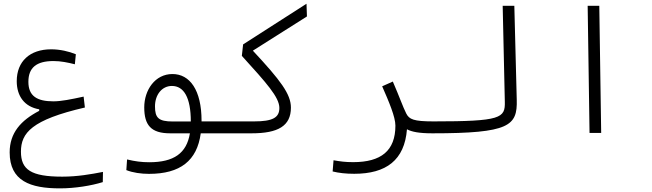

<svg xmlns="http://www.w3.org/2000/svg" viewBox="-20 -725 3556 1047"><path d="M306.6 302.2C389.2 302.2 478 287.6 540.5 268.1L541.5 212.4C476.6 225.1 402.3 238.3 319.8 238.3C148.9 238.3 94.2 200.2 94.2 102.1C94.2 -0.5 153.3 -71.8 442.9 -138.7L436 -198.2C366.7 -183.1 313.5 -172.4 271 -172.4C182.6 -172.4 134.8 -200.7 134.8 -278.8C134.8 -356 178.7 -392.1 271.5 -392.1C311.5 -392.1 349.1 -384.3 388.2 -374.5L393.6 -429.2C355.5 -444.8 307.1 -456.1 258.8 -456.1C143.1 -456.1 71.3 -390.6 71.3 -282.2C71.3 -201.2 113.3 -142.6 193.8 -128.9V-120.6C93.8 -68.4 32.7 -0.5 32.7 106C32.7 262.2 145.5 302.2 306.6 302.2Z M792.5 223.1C962.9 223.1 1054.7 151.4 1074.7 2H1164.6C1200.2 2 1214.4 -4.4 1214.4 -31.2C1214.4 -56.2 1206.1 -63 1171.9 -63H1079.1C1079.1 -64 1079.1 -65.4 1079.1 -66.4C1079.1 -233.9 1015.1 -321.3 920.4 -321.3C825.2 -321.3 766.6 -233.4 766.6 -139.6C766.6 -43 803.2 2 907.7 2H1015.6C997.6 110.8 928.2 159.7 793.9 159.7C751.5 159.7 716.3 154.8 672.9 144.5L668.9 202.6C704.1 216.8 750 223.1 792.5 223.1ZM1020.5 -62.5C993.7 -62.5 968.3 -62.5 946.8 -62.5C938 -62.5 929.7 -62.5 922.4 -62.5C844.2 -62.5 825.2 -82.5 825.2 -145C825.2 -207.5 862.3 -256.3 917.5 -256.3C982.4 -256.3 1020.5 -193.4 1020.5 -62.5Z M1166 2H1352.1C1496.6 2 1566.4 -38.1 1566.4 -138.2C1566.4 -211.9 1510.3 -286.1 1358.9 -448.7L1653.8 -635.3L1651.4 -704.6L1305.7 -482.9L1298.8 -420.4C1432.6 -272.9 1503.4 -194.8 1503.4 -136.2C1503.4 -84 1467.8 -63 1365.7 -63H1171.9Z M2199.2 -20C2226.1 -5.9 2265.6 2 2337.9 2C2361.3 2 2377 -5.9 2377 -33.2C2377 -56.2 2368.2 -63 2343.8 -63C2235.4 -63 2211.4 -74.2 2195.3 -106C2175.8 -145 2159.7 -193.8 2122.1 -280.3L2064 -254.4C2101.1 -169.9 2136.2 -87.4 2136.2 -40C2136.2 97.2 2058.1 159.2 1905.8 159.2C1861.8 159.2 1835.4 155.3 1798.8 148.9L1793.9 210C1827.6 218.3 1866.2 222.7 1911.6 222.7C2085.9 222.7 2186 148.4 2199.2 -20Z M2337.9 2C2758.3 2 2801.8 -39.1 2797.9 -180.7L2784.7 -693.4H2721.2L2732.9 -169.4C2734.9 -81.1 2711.9 -63 2343.8 -63C2324.2 -63 2310.5 -56.2 2310.5 -31.2C2310.5 -8.8 2318.8 2 2337.9 2Z M3194.8 0H3258.3L3248 -693.4H3184.6Z"/></svg>

Font: Cascadia Mono Light
Style: Regular
Weight: 300
Monospace: yes
Designer: Aaron Bell
Foundry: Saja Typeworks
Version: Version 2404.023